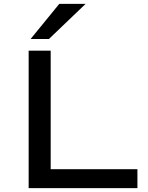

<svg xmlns="http://www.w3.org/2000/svg" viewBox="-20 -965 761 985"><path d="M127 0V-705H240V-97H685V0ZM137 -765 284 -945H419L231 -765Z"/></svg>

Font: Nunito Sans 7pt Expanded Medium
Style: Regular
Weight: 500
Width: 7
Designer: Vernon Adams
Foundry: Vernon Adams
Version: Version 3.101;gftools[0.9.27]